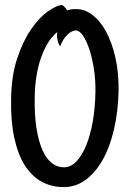

<svg xmlns="http://www.w3.org/2000/svg" viewBox="-20 -681 530 785"><path d="M293.9 -643.6Q327.1 -643.6 358.4 -619.6Q389.6 -595.7 413.6 -551.8Q437.5 -507.8 451.7 -446.3Q465.8 -384.8 464.8 -308.6Q462.9 -223.6 445.8 -150.9Q428.7 -78.1 398.9 -25.9Q369.1 26.4 328.1 55.7Q287.1 85 236.3 84Q187.5 83 147.9 60.5Q108.4 38.1 80.6 -6.3Q52.7 -50.8 38.1 -119.1Q23.4 -187.5 25.4 -281.2Q27.3 -374 50.8 -443.8Q74.2 -513.7 106.9 -561Q139.6 -608.4 174.3 -633.3Q209 -658.2 233.4 -661.1Q248 -651.4 253.9 -638.7Q260.7 -640.6 270.5 -642.6Q280.3 -644.5 293.9 -643.6ZM370.1 -302.7Q371.1 -351.6 364.3 -397Q357.4 -442.4 345.7 -478Q334 -513.7 319.3 -535.2Q304.7 -556.6 290 -556.6Q278.3 -555.7 267.6 -548.8Q257.8 -543 246.6 -529.3Q235.4 -515.6 225.6 -491.2Q217.8 -503.9 214.8 -519Q211.9 -534.2 213.9 -549.8Q190.4 -530.3 173.8 -502Q157.2 -473.6 146 -439.9Q134.8 -406.2 128.9 -368.2Q123 -330.1 122.1 -292Q120.1 -213.9 128.9 -158.2Q137.7 -102.5 153.8 -66.9Q169.9 -31.2 191.9 -14.2Q213.9 2.9 239.3 2.9Q268.6 3.9 292 -20.5Q315.4 -44.9 332.5 -86.9Q349.6 -128.9 359.4 -184.6Q369.1 -240.2 370.1 -302.7Z"/></svg>

Font: Rancho
Style: Regular
Weight: 400
Designer: Font Diner, Inc
Foundry: Font Diner, Inc
Version: Version 1.000